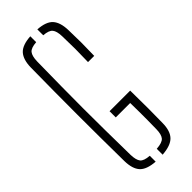

<svg xmlns="http://www.w3.org/2000/svg" viewBox="-263 -838 876 876"><g transform="rotate(-45 175.0 -399.5)"><path d="M156 4.5Q101.5 0.5 79.8 -23.5Q58 -47.5 57 -98Q56 -179 55.5 -253.2Q55 -327.5 55 -400Q55 -472.5 55.5 -546.8Q56 -621 57 -702Q58 -752.5 80 -776.8Q102 -801 156 -804.5V-766.5Q121 -764 109.5 -749.8Q98 -735.5 97 -702Q95.5 -613 94.8 -540.2Q94 -467.5 94 -400Q94 -332.5 94.8 -259.8Q95.5 -187 97 -98Q98 -64.5 109.2 -50.2Q120.5 -36 156 -33.5ZM201 4.5V-33.5Q238.5 -36 250.5 -50.2Q262.5 -64.5 263 -98Q263.5 -130 263.8 -156.2Q264 -182.5 263.8 -208.8Q263.5 -235 263 -267H170V-307H303Q304 -235 304 -189.5Q304 -144 303 -98Q302.5 -47.5 279.5 -23.5Q256.5 0.5 201 4.5ZM259 -535Q260.5 -582.5 260.5 -618.8Q260.5 -655 259 -702Q258 -735.5 246.5 -749.5Q235 -763.5 201 -766V-804Q254 -800.5 275.8 -776.5Q297.5 -752.5 299 -702Q300.5 -655 300.5 -618.8Q300.5 -582.5 299 -535Z"/></g></svg>

Font: Big Shoulders Stencil Text Thin
Style: Regular
Weight: 100
Designer: Patric King
Foundry: XO Type Co
Version: Version 2.001